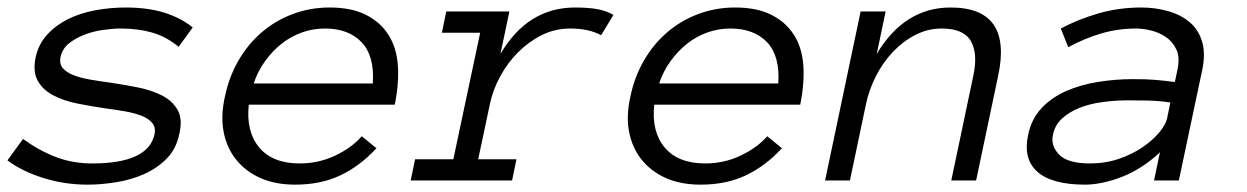

<svg xmlns="http://www.w3.org/2000/svg" viewBox="-62 -486 3357 517"><path d="M420.9 -126Q413.1 -85.9 387.5 -59.6Q361.8 -33.2 326.9 -17.6Q292 -2 251.5 4.6Q210.9 11.2 173.8 11.2Q111.8 11.2 54.4 -6.8Q-2.9 -24.9 -42 -54.2L0 -111.8Q43.9 -80.1 88.9 -63Q133.8 -45.9 186 -45.9Q336.9 -45.9 354 -124Q357.9 -143.1 347.9 -155Q337.9 -167 318.4 -174.6Q298.8 -182.1 272.9 -186.5Q247.1 -190.9 217.8 -194.8Q181.2 -200.2 145 -207.5Q108.9 -214.8 81.1 -229.5Q53.2 -244.1 39.6 -268.6Q25.9 -293 34.2 -333Q42 -367.2 64.5 -392.1Q86.9 -417 119.4 -433.6Q151.9 -450.2 192.9 -458Q233.9 -465.8 275.9 -465.8Q335.9 -465.8 380.4 -451.9Q424.8 -438 457 -412.1L418.9 -359.9Q386.2 -387.2 348.1 -398.2Q310.1 -409.2 263.2 -409.2Q242.2 -409.2 216.1 -405.5Q189.9 -401.9 166 -392.8Q142.1 -383.8 124 -369.4Q106 -355 101.1 -333Q97.2 -314 107.2 -302.5Q117.2 -291 136.5 -283.4Q155.8 -275.9 181.9 -271.5Q208 -267.1 236.8 -263.2Q272.9 -257.8 309.6 -250.5Q346.2 -243.2 374 -229Q401.9 -214.8 416 -190.4Q430.2 -166 420.9 -126Z M607.9 -204.1Q600.1 -131.8 636 -88.9Q671.9 -45.9 745.1 -45.9Q795.9 -45.9 840.3 -66.9Q884.8 -87.9 912.1 -119.1L951.7 -86.9Q907.7 -39.1 854.7 -13.9Q801.8 11.2 732.9 11.2Q679.7 11.2 639.9 -6.3Q600.1 -23.9 574.5 -55.4Q548.8 -86.9 540.3 -130.4Q531.7 -173.8 543.9 -227.1Q554.7 -278.8 579.8 -322.5Q605 -366.2 641.8 -398.2Q678.7 -430.2 725.8 -448Q772.9 -465.8 825.7 -465.8Q883.8 -465.8 922.9 -446.3Q961.9 -426.8 983.9 -392.3Q1005.9 -357.9 1009.3 -310.1Q1012.7 -262.2 1001 -204.1ZM941.9 -261.2Q946.8 -335.9 911.4 -372.6Q876 -409.2 813 -409.2Q780.8 -409.2 751.2 -398.7Q721.7 -388.2 696.8 -368.7Q671.9 -349.1 651.9 -321.5Q631.8 -293.9 621.1 -261.2Z M1556.6 -391.1Q1523.9 -409.2 1473.6 -409.2Q1432.6 -409.2 1397.2 -391.6Q1361.8 -374 1333.3 -345.5Q1304.7 -316.9 1284.7 -280Q1264.6 -243.2 1256.8 -204.1L1225.6 -57.1H1328.6L1316.9 0H1043.9L1055.7 -57.1H1158.7L1231 -397.9H1127.9L1139.6 -455.1H1309.6L1285.6 -340.8Q1358.9 -465.8 1486.8 -465.8Q1522 -465.8 1546.4 -461.4Q1570.8 -457 1589.8 -445.8Z M1699.7 -204.1Q1691.9 -131.8 1727.8 -88.9Q1763.7 -45.9 1836.9 -45.9Q1887.7 -45.9 1932.1 -66.9Q1976.6 -87.9 2003.9 -119.1L2043.5 -86.9Q1999.5 -39.1 1946.5 -13.9Q1893.6 11.2 1824.7 11.2Q1771.5 11.2 1731.7 -6.3Q1691.9 -23.9 1666.3 -55.4Q1640.6 -86.9 1632.1 -130.4Q1623.5 -173.8 1635.7 -227.1Q1646.5 -278.8 1671.6 -322.5Q1696.8 -366.2 1733.6 -398.2Q1770.5 -430.2 1817.6 -448Q1864.7 -465.8 1917.5 -465.8Q1975.6 -465.8 2014.6 -446.3Q2053.7 -426.8 2075.7 -392.3Q2097.7 -357.9 2101.1 -310.1Q2104.5 -262.2 2092.8 -204.1ZM2033.7 -261.2Q2038.6 -335.9 2003.2 -372.6Q1967.8 -409.2 1904.8 -409.2Q1872.6 -409.2 1843 -398.7Q1813.5 -388.2 1788.6 -368.7Q1763.7 -349.1 1743.7 -321.5Q1723.6 -293.9 1712.9 -261.2Z M2566.4 0H2499.5L2558.6 -280.8Q2571.8 -341.8 2552.2 -375.5Q2532.7 -409.2 2473.6 -409.2Q2436.5 -409.2 2403.1 -392.1Q2369.6 -375 2342.5 -346.4Q2315.4 -317.9 2296.6 -281Q2277.8 -244.1 2269.5 -204.1L2226.6 0H2159.7L2255.4 -455.1H2322.8L2298.8 -340.8Q2373.5 -465.8 2497.6 -465.8Q2665.5 -465.8 2625.5 -280.8Z M2706.5 -123Q2715.3 -166 2742.9 -195.1Q2770.5 -224.1 2809.1 -241Q2847.7 -257.8 2894.5 -265.4Q2941.4 -272.9 2988.3 -272.9Q3006.3 -272.9 3020.5 -272.5Q3034.7 -272 3047.6 -271Q3060.5 -270 3073 -268.6Q3085.4 -267.1 3101.6 -265.1L3108.4 -297.9Q3115.7 -331.1 3105.7 -352.5Q3095.7 -374 3077.1 -386.5Q3058.6 -398.9 3036.6 -404.1Q3014.6 -409.2 2998.5 -409.2Q2947.3 -409.2 2901.9 -395.5Q2856.4 -381.8 2814.5 -358.9L2794.4 -409.2Q2841.3 -434.1 2896 -450Q2950.7 -465.8 3011.7 -465.8Q3048.3 -465.8 3082.5 -456.3Q3116.7 -446.8 3140.6 -427Q3164.6 -407.2 3174.6 -375Q3184.6 -342.8 3175.3 -297.9L3112.3 0H3045.4L3061.5 -76.2Q3038.6 -54.2 3012.9 -37.6Q2987.3 -21 2960.9 -10.5Q2934.6 0 2908.4 5.6Q2882.3 11.2 2860.4 11.2Q2770.5 11.2 2731.4 -23.4Q2692.4 -58.1 2706.5 -123ZM2872.6 -45.9Q2914.6 -45.9 2950.9 -58.3Q2987.3 -70.8 3014.4 -89.4Q3041.5 -107.9 3059.1 -128.9Q3076.7 -149.9 3080.6 -167L3089.4 -210Q3057.6 -214.8 3027.6 -215.3Q2997.6 -215.8 2975.6 -215.8Q2939.5 -215.8 2905 -210.9Q2870.6 -206.1 2843.5 -195.1Q2816.4 -184.1 2797.4 -166.5Q2778.3 -148.9 2773.4 -123Q2766.6 -94.2 2789.6 -70.1Q2812.5 -45.9 2872.6 -45.9Z"/></svg>

Font: Anonymous Pro
Style: Italic
Weight: 400
Italic angle: -12°
Monospace: yes
Designer: Mark Simonson
Version: Version 1.003